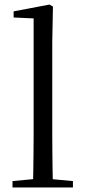

<svg xmlns="http://www.w3.org/2000/svg" viewBox="-20 -825 374 845"><path d="M35 0V-28L151 -39H183L301 -28V0ZM125 0Q126 -31 126.5 -70.5Q127 -110 127.5 -151.5Q128 -193 128 -229V-744L40 -748V-775L198 -805L213 -796L210 -641V-229Q210 -193 210.5 -151.5Q211 -110 211.5 -70.5Q212 -31 213 0Z"/></svg>

Font: Noto Serif SC ExtraLight
Style: Regular
Weight: 400
Version: Version 2.002-H1;hotconv 1.1.0;makeotfexe 2.6.0